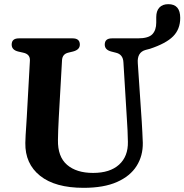

<svg xmlns="http://www.w3.org/2000/svg" viewBox="-20 -884 884 921"><path d="M589.5 -298.5 572 -585.5Q570 -623 536.5 -631L515 -636.5Q482.5 -644.5 482.5 -670Q482.5 -700 517 -700H641Q692 -700 710.8 -719.8Q729.5 -739.5 729.5 -775.5V-801.5Q729.5 -831.5 744.5 -847.8Q759.5 -864 787.5 -864Q844.5 -864 844.5 -798Q844.5 -744 810.5 -709.8Q776.5 -675.5 699.5 -650L678.5 -644.5Q637 -633 641 -581L660 -300Q661.5 -274.5 662.8 -249.8Q664 -225 665 -199Q666 -136.5 635.2 -87.8Q604.5 -39 541.2 -11Q478 17 381 17Q244.5 17 172.2 -40.8Q100 -98.5 101.5 -198.5Q101.5 -213.5 103 -236.5Q104.5 -259.5 106 -283.2Q107.5 -307 108.5 -323.5L123.5 -593.5Q125 -624.5 90.5 -631.5L68.5 -636.5Q36 -644 36 -670Q36 -700 70.5 -700H328.5Q363 -700 363 -670Q363 -645.5 330.5 -637L308 -631.5Q279 -625 277.5 -594.5L262 -320.5Q260 -287.5 259.2 -260.5Q258.5 -233.5 258 -212.5Q256.5 -132.5 301.5 -93.5Q346.5 -54.5 426.5 -54.5Q507.5 -54.5 551.2 -94.2Q595 -134 593.5 -204Q593 -237 591.8 -258.2Q590.5 -279.5 589.5 -298.5Z"/></svg>

Font: Fraunces 9pt S050 SemiBold
Style: Regular
Weight: 600
Version: Version 1.000; ttfautohint (v1.8.3)